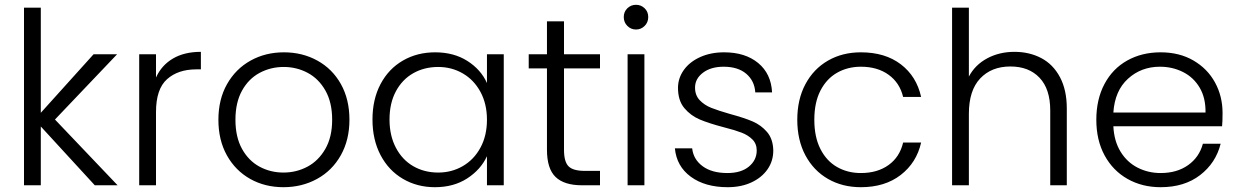

<svg xmlns="http://www.w3.org/2000/svg" viewBox="-20 -772 5162 800"><path d="M375 0 150 -245V0H80V-740H150V-302L370 -546H468L209 -274L470 0Z M630 -449Q653 -500 700.5 -528Q748 -556 817 -556V-483H798Q722 -483 676 -442Q630 -401 630 -305V0H560V-546H630Z M890 -273Q890 -358 926 -421.5Q962 -485 1024 -519.5Q1086 -554 1163 -554Q1240 -554 1302.5 -519.5Q1365 -485 1400.5 -421.5Q1436 -358 1436 -273Q1436 -189 1400 -125Q1364 -61 1301 -26.5Q1238 8 1161 8Q1084 8 1022.5 -26.5Q961 -61 925.5 -124.5Q890 -188 890 -273ZM1364 -273Q1364 -345 1336 -394.5Q1308 -444 1262 -468.5Q1216 -493 1162 -493Q1108 -493 1062 -468.5Q1016 -444 988.5 -394.5Q961 -345 961 -273Q961 -201 988.5 -151.5Q1016 -102 1061.5 -77.5Q1107 -53 1161 -53Q1215 -53 1261 -77.5Q1307 -102 1335.5 -151.5Q1364 -201 1364 -273Z M1793 -554Q1871 -554 1927.5 -518Q1984 -482 2009 -426V-546H2079V0H2009V-121Q1983 -65 1926.5 -28.5Q1870 8 1792 8Q1718 8 1658.5 -27Q1599 -62 1565.5 -126Q1532 -190 1532 -274Q1532 -358 1565.5 -421.5Q1599 -485 1658.5 -519.5Q1718 -554 1793 -554ZM1806 -493Q1748 -493 1702 -467Q1656 -441 1629.5 -391.5Q1603 -342 1603 -274Q1603 -207 1629.5 -156.5Q1656 -106 1702 -79.5Q1748 -53 1806 -53Q1862 -53 1908.5 -80Q1955 -107 1982 -157Q2009 -207 2009 -273Q2009 -339 1982 -389Q1955 -439 1908.5 -466Q1862 -493 1806 -493Z M2330 -487V-148Q2330 -98 2349 -79Q2368 -60 2416 -60H2480V0H2405Q2331 0 2295 -34.5Q2259 -69 2259 -148V-487H2183V-546H2259V-683H2330V-546H2480V-487Z M2579 -701Q2579 -723 2594 -737.5Q2609 -752 2630 -752Q2651 -752 2666 -737.5Q2681 -723 2681 -701Q2681 -679 2666 -664Q2651 -649 2630 -649Q2609 -649 2594 -664Q2579 -679 2579 -701ZM2665 -546V0H2595V-546Z M2792 -154H2864Q2869 -108 2907.5 -79.5Q2946 -51 3011 -51Q3068 -51 3100.5 -78Q3133 -105 3133 -145Q3133 -173 3115 -191Q3097 -209 3069.5 -219.5Q3042 -230 2995 -242Q2934 -258 2896 -274Q2858 -290 2831.5 -321.5Q2805 -353 2805 -406Q2805 -446 2829 -480Q2853 -514 2897 -534Q2941 -554 2997 -554Q3085 -554 3139 -509.5Q3193 -465 3197 -387H3127Q3124 -435 3089.5 -464.5Q3055 -494 2995 -494Q2942 -494 2909 -469Q2876 -444 2876 -407Q2876 -375 2895.5 -354.5Q2915 -334 2944 -322.5Q2973 -311 3022 -297Q3081 -281 3116 -266Q3151 -251 3176 -222Q3201 -193 3202 -145Q3202 -101 3178 -66.5Q3154 -32 3111 -12Q3068 8 3012 8Q2918 8 2858.5 -35.5Q2799 -79 2792 -154Z M3567 -554Q3668 -554 3733.5 -504Q3799 -454 3818 -368H3743Q3729 -427 3682.5 -460.5Q3636 -494 3567 -494Q3512 -494 3468 -469Q3424 -444 3398.5 -394.5Q3373 -345 3373 -273Q3373 -201 3398.5 -151Q3424 -101 3468 -76Q3512 -51 3567 -51Q3636 -51 3682.5 -84.5Q3729 -118 3743 -178H3818Q3799 -94 3733 -43Q3667 8 3567 8Q3490 8 3430 -26.5Q3370 -61 3336 -124.5Q3302 -188 3302 -273Q3302 -358 3336 -421.5Q3370 -485 3430 -519.5Q3490 -554 3567 -554Z M4425 -320V0H4356V-312Q4356 -401 4311.5 -448Q4267 -495 4190 -495Q4111 -495 4064 -445Q4017 -395 4017 -298V0H3947V-740H4017V-453Q4043 -502 4093.5 -529Q4144 -556 4207 -556Q4269 -556 4318.5 -530Q4368 -504 4396.5 -450.5Q4425 -397 4425 -320Z M5072 -246H4619Q4622 -184 4649 -140Q4676 -96 4720 -73.5Q4764 -51 4816 -51Q4884 -51 4930.5 -84Q4977 -117 4992 -173H5066Q5046 -93 4980.5 -42.5Q4915 8 4816 8Q4739 8 4678 -26.5Q4617 -61 4582.5 -124.5Q4548 -188 4548 -273Q4548 -358 4582 -422Q4616 -486 4677 -520Q4738 -554 4816 -554Q4894 -554 4952.5 -520Q5011 -486 5042.5 -428.5Q5074 -371 5074 -301Q5074 -265 5072 -246ZM5003 -303Q5004 -364 4978.5 -407Q4953 -450 4909 -472Q4865 -494 4813 -494Q4735 -494 4680 -444Q4625 -394 4619 -303Z"/></svg>

Font: Poppins-Tabular Light
Style: Regular
Weight: 300
Designer: Ninad Kale (Devanagari), Jonny Pinhorn (Latin)
Foundry: Indian Type Foundry
Version: Version 4.004